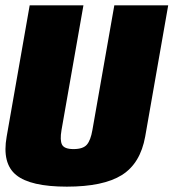

<svg xmlns="http://www.w3.org/2000/svg" viewBox="-23 -695 649 718"><path d="M227 3Q363.5 3 432.8 -40.5Q502 -84 520 -184.5L606 -675H404.5L322.5 -208.5Q316 -170.5 301.8 -154Q287.5 -137.5 252 -137.5Q217.5 -137.5 209 -154Q200.5 -170.5 207 -208.5L289 -675H88L2 -184.5Q-16 -84 37.5 -40.5Q91 3 227 3Z"/></svg>

Font: Anybody Condensed Black
Style: Italic
Weight: 900
Width: 3
Italic angle: -10°
Version: Version 1.113;gftools[0.9.25]